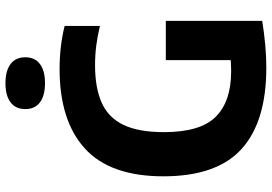

<svg xmlns="http://www.w3.org/2000/svg" viewBox="-166 -822 996 704"><g transform="rotate(-90 332.0 -470.0)"><path d="M436 8.5Q238 8.5 137.8 -82.2Q37.5 -173 37.5 -369Q37.5 -564 139.5 -656.8Q241.5 -749.5 431 -749.5Q514.5 -749.5 589 -731V-601.5Q552 -610.5 517 -615Q482 -619.5 445.5 -619.5Q362 -619.5 307.5 -595.2Q253 -571 226.2 -515.5Q199.5 -460 199.5 -367Q199.5 -233.5 255.8 -177Q312 -120.5 422 -120.5Q442.5 -120.5 463.5 -122V-360H607.5V-6.5Q563 0.5 520 4.5Q477 8.5 436 8.5ZM379 -803Q333.5 -803 308.8 -821.5Q284 -840 284 -875.5Q284 -910.5 308.8 -929.2Q333.5 -948 379 -948Q424.5 -948 449.2 -929.2Q474 -910.5 474 -875.5Q474 -840 449.2 -821.5Q424.5 -803 379 -803Z"/></g></svg>

Font: Encode Sans SemiCondensed SemiCondensed
Style: Bold
Weight: 700
Width: 4
Designer: Multiple Designers
Foundry: Impallari Type
Version: Version 3.000; ttfautohint (v1.8.3) -l 8 -r 50 -G 200 -x 14 